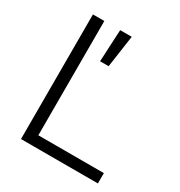

<svg xmlns="http://www.w3.org/2000/svg" viewBox="-166 -817 878 934"><g transform="rotate(30 273.5 -350.0)"><path d="M518 0H86V-700H150V-58H518ZM278 -520H230L239 -700H304Z"/></g></svg>

Font: Space Grotesk Variable Light
Style: Regular
Weight: 300
Designer: Florian Karsten
Foundry: Florian Karsten
Version: Version 2.000